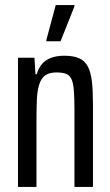

<svg xmlns="http://www.w3.org/2000/svg" viewBox="-20 -738 435 758"><path d="M51 0V-510H116L120 -445H125Q132 -469 145.5 -485Q159 -501 181 -509.5Q203 -518 234 -518Q271 -518 293.5 -507.5Q316 -497 327.5 -474Q339 -451 343 -415Q347 -379 347 -328V0H274V-301Q274 -352 271.5 -382Q269 -412 261.5 -427Q254 -442 239.5 -447Q225 -452 202 -452Q174 -452 158 -440Q142 -428 134.5 -403.5Q127 -379 125.5 -343.5Q124 -308 124 -260V0ZM163 -575V-580L200 -718H274V-713L219 -575Z"/></svg>

Font: Saira ExtraCondensed Medium
Style: Regular
Weight: 500
Width: 2
Designer: Hector Gatti with collaboration of the Omnibus-Type team
Foundry: Omnibus-Type
Version: Version 1.101